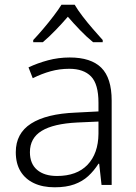

<svg xmlns="http://www.w3.org/2000/svg" viewBox="-20 -785 576 815"><path d="M276 -541Q366 -541 410 -497.5Q454 -454 454 -358V0H411L401 -90H398Q379 -60 354.5 -37.5Q330 -15 295.5 -2.5Q261 10 212 10Q161 10 124 -7.5Q87 -25 67 -58Q47 -91 47 -139Q47 -219 112 -260.5Q177 -302 301 -307L398 -312V-349Q398 -428 366.5 -460.5Q335 -493 274 -493Q233 -493 195 -482.5Q157 -472 119 -453L101 -499Q139 -517 183.5 -529Q228 -541 276 -541ZM308 -265Q207 -260 157 -229.5Q107 -199 107 -139Q107 -90 137.5 -64Q168 -38 222 -38Q306 -38 351.5 -85.5Q397 -133 398 -217V-269ZM297 -765Q309 -744 330 -716.5Q351 -689 374.5 -662Q398 -635 416 -615V-606H375Q348 -628 320 -657Q292 -686 268 -714Q244 -686 216.5 -657.5Q189 -629 162 -606H121V-615Q140 -635 163 -662Q186 -689 207 -716.5Q228 -744 241 -765Z"/></svg>

Font: Noto Sans Hebrew Light
Style: Regular
Weight: 300
Designer: Monotype Design Team
Foundry: Monotype Imaging Inc.
Version: Version 2.003